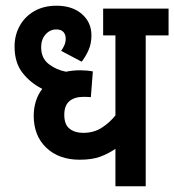

<svg xmlns="http://www.w3.org/2000/svg" viewBox="-20 -652 610 672"><path d="M570 -528H490V0H384V-131Q359 -114 330.5 -103.5Q302 -93 259 -93Q186 -93 142 -135Q98 -177 98 -247Q98 -273 105.5 -297.5Q113 -322 128 -341Q86 -362 58.5 -397.5Q31 -433 31 -489Q31 -529 49 -561.5Q67 -594 100 -613Q133 -632 178 -632Q233 -632 266.5 -603Q300 -574 300 -528Q300 -500 290.5 -478Q281 -456 266 -436L194 -474Q200 -482 205 -493Q210 -504 210 -517Q210 -531 202 -540Q194 -549 177 -549Q155 -549 139.5 -531.5Q124 -514 124 -487Q124 -448 151 -427.5Q178 -407 211 -401Q234 -406 261 -406Q284 -406 305 -402L298 -312Q287 -313 272 -313Q241 -313 223 -298Q205 -283 205 -250Q205 -216 223.5 -201.5Q242 -187 271 -187Q308 -187 335.5 -204.5Q363 -222 384 -248V-528H341V-622H570Z"/></svg>

Font: Noto Sans Devanagari Condensed SemiBold
Style: Regular
Weight: 600
Width: 3
Designer: Jelle Bosma - Monotype Design Team
Foundry: Monotype Imaging Inc.
Version: Version 2.004; ttfautohint (v1.8.4.7-5d5b)